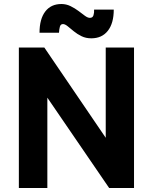

<svg xmlns="http://www.w3.org/2000/svg" viewBox="-20 -937 762 957"><path d="M74 0V-700H201L567 -162L507 -152V-700H648V0H524L160 -532L216 -542V0ZM435 -746Q408 -746 386.5 -756.5Q365 -767 348 -781Q331 -795 317.5 -806Q304 -817 294 -817Q282 -817 278.5 -804Q275 -791 274 -774H177Q177 -842 205.5 -879.5Q234 -917 286 -917Q310 -917 331.5 -906.5Q353 -896 371 -882.5Q389 -869 403 -858.5Q417 -848 428 -848Q442 -848 446 -861Q450 -874 449 -889H547Q547 -821 517.5 -783.5Q488 -746 435 -746Z"/></svg>

Font: SUSE Thin
Style: Bold
Weight: 700
Version: Version 1.000